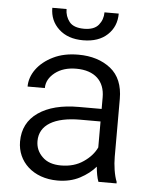

<svg xmlns="http://www.w3.org/2000/svg" viewBox="-53 -773 646 827"><g transform="rotate(5 270.0 -359.5)"><path d="M481 0V-6.8C469.7 -33.7 463.4 -77.6 463.4 -113.3V-363.8C463.4 -421.9 445.3 -465.8 409.2 -494.6C372.6 -523.4 326.2 -538.1 269.5 -538.1C228 -538.1 191.9 -530.8 161.1 -515.6C98.6 -485.4 63 -434.6 63 -382.3H137.7C137.7 -408.2 149.9 -430.2 173.8 -449.2C197.8 -467.8 228 -477.1 265.6 -477.1C346.2 -477.1 389.2 -433.6 389.2 -364.7V-314H290.5C216.8 -314 158.7 -299.3 115.7 -269.5C72.8 -239.7 51.3 -197.8 51.3 -143.6C51.3 -57.1 120.6 9.8 226.1 9.8C262.7 9.8 294.9 2.4 322.8 -12.2C350.6 -26.9 373 -44.4 390.1 -64.5C392.1 -40.5 396.5 -15.6 402.8 0ZM235.8 -56.2C200.7 -56.2 173.8 -65.4 154.8 -84.5C135.7 -103 126 -125.5 126 -152.3C126 -222.2 190.4 -259.8 301.8 -259.8H389.2V-147.5C377.9 -123.5 359.4 -102.1 332.5 -84C305.7 -65.4 273.4 -56.2 235.8 -56.2ZM365.2 -729.5C365.2 -708.5 358.9 -690.4 346.2 -674.8C333.5 -659.2 312.5 -651.4 283.7 -651.4C253.4 -651.4 231.9 -659.2 219.7 -674.8C207.5 -690.4 201.2 -708.5 201.2 -729.5H139.6C139.6 -691.9 152.8 -661.6 178.7 -637.7C204.6 -613.8 239.3 -601.6 283.7 -601.6C328.1 -601.6 363.3 -613.8 388.7 -637.7C414.1 -661.6 426.8 -691.9 426.8 -729.5Z"/></g></svg>

Font: Vazirmatn Light
Style: Regular
Weight: 300
Designer: Saber Rastikerdar
Foundry: Saber Rastikerdar
Version: Version 33.003